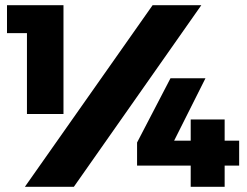

<svg xmlns="http://www.w3.org/2000/svg" viewBox="-20 -721 952 741"><path d="M7 -593V-701H225V-281H84V-593ZM76 0 569 -701H757L265 0ZM509 -82V-171L638 -419H773L652 -178H716V-260H847V-178H903V-82H847V0H716V-82Z"/></svg>

Font: Trueno
Style: ExBd
Weight: 800
Designer: Julieta Ulanovsky
Foundry: Julieta Ulanovsky
Version: Version 3.001b